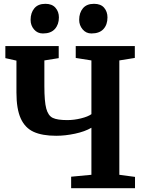

<svg xmlns="http://www.w3.org/2000/svg" viewBox="-20 -984 763 1004"><path d="M274 -274Q201 -274 156 -294.5Q111 -315 88.5 -364.5Q66 -414 66 -500V-667L8 -680V-743H287V-680L212 -668V-534Q212 -453 222 -416Q232 -379 256 -367.5Q280 -356 332 -356Q367 -356 403.5 -365Q440 -374 458 -387V-668L376 -681V-743H685V-681L604 -668V-70L686 -59V0H352V-60L458 -70V-316Q424 -296 372.5 -285Q321 -274 274 -274ZM140 -880Q140 -917 159.5 -940.5Q179 -964 217 -964H218Q252 -964 270 -943.5Q288 -923 288 -893Q288 -856 267 -832.5Q246 -809 205 -809H204Q176 -809 158 -830Q140 -851 140 -880ZM394 -880Q394 -917 413.5 -940.5Q433 -964 471 -964H472Q507 -964 524.5 -943.5Q542 -923 542 -893Q542 -855 521 -832Q500 -809 458 -809Q430 -809 412 -830.5Q394 -852 394 -880Z"/></svg>

Font: Koeln Type Serif
Style: Bold
Weight: 700
Designer: Eben Sorkin
Foundry: Eben Sorkin
Version: Version 2.002